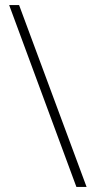

<svg xmlns="http://www.w3.org/2000/svg" viewBox="-20 -734 374 754"><path d="M55 -714H16L280 0H320Z"/></svg>

Font: Noto Sans Myanmar UI SemiCondensed ExtraLight
Style: Regular
Weight: 200
Width: 4
Designer: Monotype Design Team
Foundry: Monotype Imaging Inc.
Version: Version 2.103